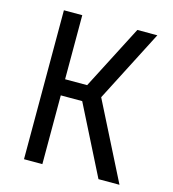

<svg xmlns="http://www.w3.org/2000/svg" viewBox="-109 -820 817 909"><g transform="rotate(15 300.0 -365.0)"><path d="M92 0V-730H182V-416H290L452 -730H550L369 -378L560 0H457L287 -337H182V0Z"/></g></svg>

Font: JetBrainsMono Nerd Font Mono
Style: Regular
Weight: 400
Monospace: yes
Designer: Philipp Nurullin, Konstantin Bulenkov
Foundry: JetBrains
Version: Version 2.304; ttfautohint (v1.8.4.7-5d5b);Nerd Fonts 2.3.0